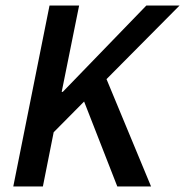

<svg xmlns="http://www.w3.org/2000/svg" viewBox="-20 -674 669 694"><path d="M629 -654 365 -388 526 0H404L284 -307L174 -196L135 0H28L159 -654H266L203 -342H207L509 -654Z"/></svg>

Font: Source Code Pro Semibold
Style: Italic
Weight: 600
Italic angle: -11°
Monospace: yes
Designer: Paul D. Hunt, Teo Tuominen
Foundry: Adobe Systems Incorporated
Version: Version 1.050;PS 1.000;hotconv 16.6.51;makeotf.lib2.5.65220